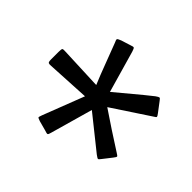

<svg xmlns="http://www.w3.org/2000/svg" viewBox="-107 -700 713 713"><g transform="rotate(-45 250.0 -343.5)"><path d="M473 -388Q478 -375 476 -372Q474 -369 461 -365L297 -318Q325 -284 352 -252Q379 -220 405 -187Q412 -177 412.5 -173.5Q413 -170 404 -164L367 -136Q358 -129 355 -129Q352 -129 347 -138L250 -285Q227 -251 202.5 -214Q178 -177 156 -142Q149 -130 146 -129.5Q143 -129 133 -137L101 -162Q90 -170 89.5 -173Q89 -176 98 -188L202 -318L36 -365Q24 -368 22.5 -371Q21 -374 26 -388L36 -425Q40 -437 42 -438.5Q44 -440 57 -435L220 -372L211 -540Q210 -550 212 -554Q214 -558 228 -558H267Q282 -558 284.5 -555.5Q287 -553 286 -540L279 -372Q317 -388 357.5 -403Q398 -418 439 -434Q451 -440 454 -438Q457 -436 462 -423Z"/></g></svg>

Font: NanumGothicCoding
Style: Regular
Weight: 400
Monospace: yes
Designer: Kwon Bruce; Nicolas Noh; Sung-woo Choi; Go-un Cha; Soo-hyun Park;
Foundry: NHN Corporation
Version: Version 2.000;PS 1;hotconv 1.0.49;makeotf.lib2.0.14853